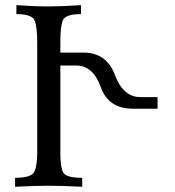

<svg xmlns="http://www.w3.org/2000/svg" viewBox="-20 -713 670 733"><path d="M293.9 0Q213.4 -3.9 166.5 -3.9Q111.8 -3.9 37.6 0V-34.2Q100.1 -34.2 111.1 -57.4Q122.1 -80.6 122.1 -130.9V-553.2Q122.1 -605 113.5 -632.1Q105 -659.2 42.5 -659.2V-693.4Q106.9 -688.5 166.5 -688.5Q218.8 -688.5 289.1 -693.4V-659.2Q227.5 -659.2 219 -633.5Q210.4 -607.9 210.4 -554.2V-512.2H298.8Q386.7 -512.2 418.5 -427.2Q450.2 -342.3 516.1 -342.3H581.5V-297.9H487.8Q394 -297.9 364.7 -380.4Q335.4 -462.9 270.5 -462.9H210.4V-127.9Q210.4 -76.7 220.7 -55.4Q231 -34.2 293.9 -34.2Z"/></svg>

Font: Almanac
Style: Regular
Weight: 400
Designer: Eden's Almanac
Version: Version 3.501;March 28, 2021;FontCreator 13.0.0.2683 64-bit